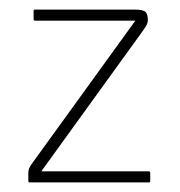

<svg xmlns="http://www.w3.org/2000/svg" viewBox="-20 -380 374 400"><path d="M66 -23H290Q293 -23 293 -20V-3Q293 0 290 0H42Q39 0 39 -3V-21Q39 -28 45 -37L262 -337H53Q50 -337 50 -340V-357Q50 -360 53 -360H262Q276 -360 282 -356Q288 -352 288 -338Q288 -332 284 -325.5Q280 -319 272 -308Z"/></svg>

Font: Zain ExtraLight
Style: Regular
Weight: 200
Designer: Zain,Boutros
Foundry: Mobile Telecommunications Company (Zain), 2024
Version: Version 1.51; ttfautohint (v1.8.4)